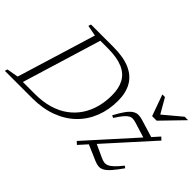

<svg xmlns="http://www.w3.org/2000/svg" viewBox="-124 -1039 1399 1399"><g transform="rotate(45 575.0 -340.0)"><path d="M250.5 -35.5Q332.5 -35.5 397.8 -55Q463 -74.5 511.2 -110.2Q559.5 -146 591.5 -194.5Q623.5 -243 639.2 -301.5Q655 -360 655 -425.5Q655 -499 628 -548.2Q601 -597.5 543 -622.2Q485 -647 391.5 -647H273.5L289 -682.5H411.5Q516.5 -682.5 583.2 -653.2Q650 -624 682.2 -567.5Q714.5 -511 714.5 -428.5Q714.5 -336 684 -257.8Q653.5 -179.5 594.8 -121.8Q536 -64 451 -32Q366 0 257.5 0H80.5L88.5 -35.5ZM258.5 -646 175 -662 181.5 -682.5H324L116 0H-23.5L-17.5 -20.5L72 -36.5ZM708 -9 1121 -467.5 1142.5 -447.5 729.5 10.5ZM777 -315 758.5 -324Q785.5 -374.5 807 -404.2Q828.5 -434 848.2 -447.2Q868 -460.5 888.2 -461.5Q908.5 -462.5 932.5 -455L1088 -408L1049.5 -365L919 -405.5Q898.5 -412 882.8 -412.8Q867 -413.5 852 -404.8Q837 -396 819.2 -374.8Q801.5 -353.5 777 -315ZM910 -1.5 772.5 -61 815.5 -102 923 -52.5Q943.5 -43 960 -40.2Q976.5 -37.5 993.5 -44.8Q1010.5 -52 1031.8 -72.2Q1053 -92.5 1083 -129.5L1098.5 -118Q1064 -69 1039 -40.5Q1014 -12 993.5 -0.5Q973 11 953.2 9.8Q933.5 8.5 910 -1.5ZM1175 -690 1015.5 -525.5H968.5L909.5 -690H936.5L1008.5 -565H990L1139.5 -690Z"/></g></svg>

Font: Newsreader Light
Style: Italic
Weight: 300
Italic angle: -17°
Designer: Hugues Gentile
Foundry: Production Type
Version: Version 1.003